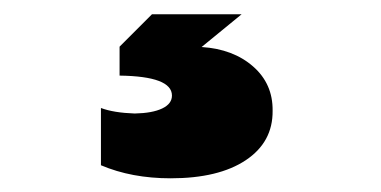

<svg xmlns="http://www.w3.org/2000/svg" viewBox="-20 -28 540 272"><path d="M123 206.1V125Q141.1 131.8 170.9 132.8Q195.8 132.3 209.7 125.7Q223.6 119.1 223.6 107.4Q223.6 80.1 149.4 79.1V38.1L195.3 -7.8H322.3L265.6 38.6Q310.5 41.5 338.6 66.2Q366.7 90.8 366.2 128.9Q366.7 173.3 328.1 199Q289.6 224.6 221.7 224.6Q166.5 224.6 123 206.1Z"/></svg>

Font: Wanted Sans Black
Style: Regular
Weight: 900
Designer: Original Design by Kil Hyung-jin and Kang Hanbin, Wanted Lab, Inc; Hangeul from Source Han Sans by Jang Soo-young and Ka
Foundry: Wanted Lab, Inc.
Version: Version 1.003